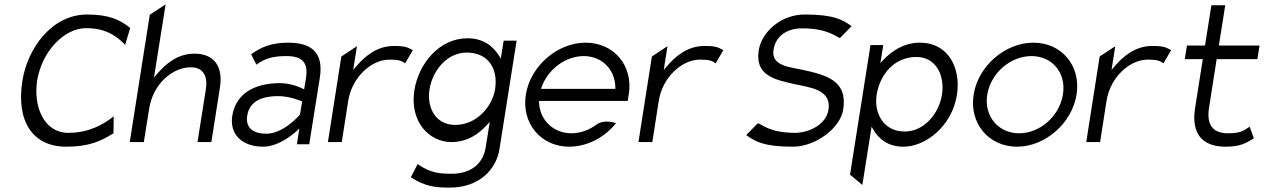

<svg xmlns="http://www.w3.org/2000/svg" viewBox="-20 -656 5751 873"><path d="M82 -290C52 -103 130 11 281 11C383 11 437 -13 496 -50L497 -127C447 -87 380 -52 291 -52C177 -52 131 -176 149 -290C170 -421 271 -528 371 -528C460 -528 510 -493 549 -452L572 -529C526 -565 479 -590 376 -590C214 -590 105 -434 82 -290Z M570 -10H634L658 -161C667 -218 693 -264 726 -296C756 -325 798 -350 848 -350C907 -350 925 -306 916 -250L878 -10H941L980 -258C995 -351 956 -412 864 -412C788 -412 734 -367 691 -316L680 -303L733 -636L661 -589Z M1036 -129C1023 -44 1082 11 1177 11C1255 11 1331 -62 1331 -62L1341 -72L1330 0H1386L1434 -301C1452 -412 1402 -462 1291 -462C1214 -462 1167 -442 1122 -409L1146 -362C1186 -392 1225 -401 1282 -401C1353 -401 1383 -373 1371 -300L1363 -250L1356 -253C1356 -253 1309 -278 1253 -278C1145 -278 1053 -236 1036 -129ZM1104 -130C1115 -201 1180 -219 1244 -219C1299 -219 1351 -196 1351 -196L1354 -195L1344 -135L1343 -134C1343 -134 1271 -48 1190 -48C1134 -48 1095 -73 1104 -130Z M1471 -10H1534L1563 -196C1572 -253 1599 -299 1632 -331C1662 -360 1703 -385 1753 -385C1794 -385 1807 -379 1822 -368L1857 -428C1834 -440 1826 -447 1771 -447C1695 -447 1640 -402 1597 -351L1586 -338L1603 -446L1532 -399Z M1864 -245C1842 -103 1931 -10 2032 -10C2103 -10 2156 -45 2196 -90L2207 -102L2188 16C2176 91 2117 134 2035 134C1983 134 1938 132 1879 90L1848 150C1913 193 1964 197 2025 197C2160 197 2237 113 2251 22L2329 -471H2270L2257 -389L2250 -401C2223 -445 2178 -482 2106 -482C1976 -482 1883 -365 1864 -245ZM1933 -250C1947 -337 2014 -417 2102 -417C2199 -417 2246 -345 2231 -250C2218 -170 2146 -88 2050 -88C1958 -88 1920 -170 1933 -250Z M2371 -226C2350 -95 2440 11 2568 11C2650 11 2729 -31 2781 -96C2766 -101 2723 -112 2693 -90C2659 -65 2620 -50 2578 -50C2496 -50 2434 -110 2431 -191V-197H2834L2839 -227C2860 -358 2771 -462 2643 -462C2515 -462 2392 -357 2371 -226ZM2440 -252 2442 -258C2470 -340 2551 -401 2634 -401C2717 -401 2777 -340 2778 -258V-252Z M2883 -10H2946L2975 -196C2984 -253 3011 -299 3044 -331C3074 -360 3115 -385 3165 -385C3206 -385 3219 -379 3234 -368L3269 -428C3246 -440 3238 -447 3183 -447C3107 -447 3052 -402 3009 -351L2998 -338L3015 -446L2944 -399Z M3430 -428C3412 -313 3500 -294 3595 -273C3663 -258 3762 -249 3747 -157C3736 -88 3656 -52 3595 -52C3480 -52 3443 -91 3426 -96L3373 -42C3413 -13 3452 11 3585 11C3688 11 3801 -73 3814 -158C3835 -291 3736 -315 3627 -339C3575 -351 3485 -355 3497 -429C3507 -495 3562 -528 3629 -527C3744 -527 3782 -488 3799 -483L3852 -537C3812 -566 3772 -590 3639 -590C3529 -590 3443 -509 3430 -428Z M3845 138 3901 185 3943 -80 3950 -68C3976 -24 4017 11 4088 11C4189 11 4309 -83 4331 -225C4350 -345 4293 -462 4163 -462C4091 -462 4035 -425 3994 -381L3983 -369L3996 -451H3938ZM3966 -225C3982 -323 4050 -397 4147 -397C4235 -397 4277 -314 4263 -225C4250 -143 4185 -58 4093 -58C3997 -58 3953 -142 3966 -225Z M4407 -226C4386 -95 4476 11 4604 11C4732 11 4854 -95 4875 -226C4896 -357 4807 -462 4679 -462C4551 -462 4428 -357 4407 -226ZM4469 -226C4485 -324 4575 -401 4670 -401C4765 -401 4829 -324 4813 -226C4797 -128 4709 -50 4614 -50C4519 -50 4453 -128 4469 -226Z M4919 -10H4982L5011 -196C5020 -253 5047 -299 5080 -331C5110 -360 5151 -385 5201 -385C5242 -385 5255 -379 5270 -368L5305 -428C5282 -440 5274 -447 5219 -447C5143 -447 5088 -402 5045 -351L5034 -338L5051 -446L4980 -399Z M5367 -387H5449L5413 -159C5398 -49 5445 11 5553 11C5618 11 5646 -5 5681 -27L5662 -80C5634 -61 5620 -50 5563 -50C5492 -50 5466 -92 5477 -164L5512 -387H5697L5707 -449H5522L5551 -632H5488L5459 -449H5377Z"/></svg>

Font: Charger Sport
Style: LitObl
Weight: 300
Designer: Jasper
Foundry: Cannot Into Space Fonts
Version: Version 1.1